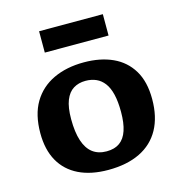

<svg xmlns="http://www.w3.org/2000/svg" viewBox="-111 -846 907 960"><g transform="rotate(-15 342.5 -366.0)"><path d="M333 14Q244 14 180.8 -16.7Q117.5 -47.5 84.2 -106.7Q51 -166 51 -251Q51 -347 88.7 -410.3Q126.5 -473.5 194.5 -505.5Q262.5 -537.5 352.5 -537.5Q437.5 -537.5 501 -508.5Q564.5 -479.5 600 -420.8Q635.5 -362 635.5 -272Q635.5 -180 600.3 -116Q565 -52 497.3 -19Q429.5 14 333 14ZM348.5 -78Q390 -78 416.5 -97Q443 -116 455.7 -154.3Q468.5 -192.5 468.5 -250Q468.5 -303.5 459.5 -341Q450.5 -378.5 433 -401.5Q415.5 -424.5 391.3 -435.2Q367 -446 336.5 -446Q300.5 -446 273.8 -429.5Q247 -413 232.5 -376.5Q218 -340 218 -279.5Q218 -211.5 232.8 -166.8Q247.5 -122 276.5 -100Q305.5 -78 348.5 -78ZM177 -635V-745.5H507V-635Z"/></g></svg>

Font: Literata Variable Black
Style: Regular
Weight: 900
Designer: Latin by Veronika Burian and Jose Scaglione. Greek by Irene Vlachou. Cyrillic by Vera Evstafieva.
Foundry: TypeTogether
Version: Version 3.021